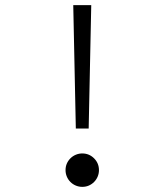

<svg xmlns="http://www.w3.org/2000/svg" viewBox="-20 -720 640 747"><path d="M275 -220H325L335 -700H265ZM235 -58Q235 -45 240 -33Q245 -21 254 -12Q263 -3 275 2Q287 7 300 7Q314 7 325.5 2Q337 -3 346 -12Q355 -21 360 -33Q365 -45 365 -58Q365 -85 346 -104Q327 -123 300 -123Q287 -123 275 -118Q263 -113 254 -104Q245 -95 240 -83.5Q235 -72 235 -58Z"/></svg>

Font: CommitMonoV143 ExtLt
Style: Regular
Weight: 200
Monospace: yes
Designer: Eigil Nikolajsen
Foundry: Eigil Nikolajsen
Version: Version 1.143